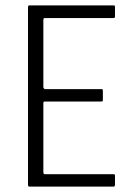

<svg xmlns="http://www.w3.org/2000/svg" viewBox="-20 -693 484 713"><path d="M90 0Q84 0 84 -6V-667Q84 -673 90 -673H401Q405 -673 406 -672Q407 -671 407 -666V-633Q407 -629 406 -627.5Q405 -626 401 -626H147Q143 -626 142 -624Q141 -622 141 -619V-370Q141 -367 143 -364.5Q145 -362 148 -362H356Q360 -362 361 -361Q362 -360 362 -355V-323Q362 -319 361 -317.5Q360 -316 356 -316H147Q143 -316 142 -314.5Q141 -313 141 -309V-55Q141 -51 142 -48.5Q143 -46 148 -46H400Q405 -46 406 -45Q407 -44 407 -39V-8Q407 -3 405.5 -1.5Q404 0 400 0Z"/></svg>

Font: Glory Light
Style: Regular
Weight: 300
Version: Version 1.011